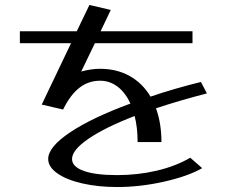

<svg xmlns="http://www.w3.org/2000/svg" viewBox="-20 -732 918 773"><path d="M746 -97Q688 -63 611.5 -45Q535 -27 452 -27Q364 -27 317 -44Q270 -61 270 -92Q270 -128 336.5 -173.5Q403 -219 522 -265Q534 -219 534 -160H630Q630 -235 608 -296Q698 -326 813 -356L789 -402Q683 -376 586 -343Q554 -397 502 -426Q450 -455 383 -455Q346 -455 307 -444L362 -558H755V-606H385L426 -692L340 -712L289 -606H60V-558H266L148 -311L234 -291Q263 -350 299.5 -378.5Q336 -407 383 -407Q422 -407 453.5 -383Q485 -359 505 -315Q350 -258 262 -199Q174 -140 174 -92Q174 -60 211 -34Q248 -8 311.5 6.5Q375 21 452 21Q544 21 640 -0.5Q736 -22 794 -55Z"/></svg>

Font: LXGW Marker Gothic
Style: Regular
Weight: 400
Version: Version 1.001